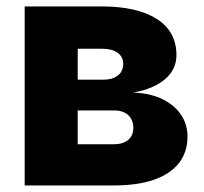

<svg xmlns="http://www.w3.org/2000/svg" viewBox="-20 -565 622 585"><path d="M327.1 0H55.2V-545.4H290.5Q396.5 -545.4 457 -507.8Q517.6 -469.7 517.6 -397Q517.6 -354 483.9 -324.7Q448.7 -293.9 386.2 -283.2Q441.9 -280.3 478.5 -261.2Q514.6 -242.2 533.2 -212.9Q551.3 -184.1 551.3 -149.9Q551.3 -101.6 525.4 -68.4Q499.5 -35.2 449.7 -17.6Q399.9 0 327.1 0ZM216.8 -228.5V-125.5H327.1Q354.5 -125.5 370.6 -138.7Q386.2 -151.9 386.2 -175.3Q386.2 -199.7 370.6 -214.4Q355 -228.5 327.1 -228.5ZM216.8 -416.5V-322.3H294.9Q314.5 -322.3 327.6 -328.1Q341.3 -334.5 348.1 -344.2Q355.5 -356.4 355.5 -370.1Q355.5 -391.6 338.4 -404.3Q321.3 -416.5 290.5 -416.5Z"/></svg>

Font: My Font
Style: Regular
Weight: 500
Designer: Rasmus Andersson
Foundry: rsms
Version: Version 0.001